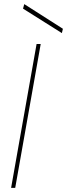

<svg xmlns="http://www.w3.org/2000/svg" viewBox="-20 -914 326 934"><path d="M34 0 158 -700H178L54 0ZM281 -753 92 -872 98 -894 286 -774Z"/></svg>

Font: DM Sans 20pt Thin
Style: Italic
Weight: 250
Italic angle: -10°
Version: Version 4.004;gftools[0.9.30]